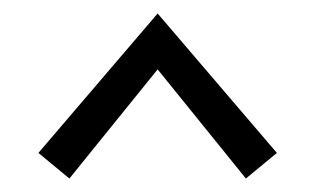

<svg xmlns="http://www.w3.org/2000/svg" viewBox="-20 -499 468 285"><path d="M83 -234 37 -272 214 -479 391 -272 345 -234 214 -396Z"/></svg>

Font: EauTestSC
Style: Regular
Weight: 400
Designer: Christian Thalmann (Catharsis Fonts)
Version: Version 0.001;PS 000.001;hotconv 1.0.88;makeotf.lib2.5.64775